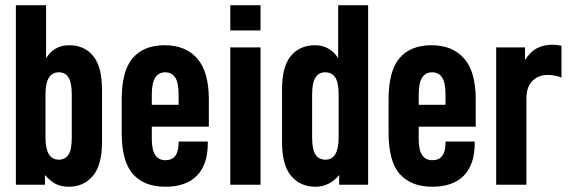

<svg xmlns="http://www.w3.org/2000/svg" viewBox="-20 -710 2192 738"><path d="M194.3 -2.9Q172.9 -14.2 152.8 -37.1V0H41V-689.9H157.2V-485.8Q171.4 -510.3 193.4 -522.9Q215.8 -536.1 246.1 -536.1Q304.2 -536.1 337.9 -495.1Q372.1 -453.6 372.1 -365.2V-163.1Q372.1 -74.7 336.4 -33.2Q301.3 7.8 244.1 7.8Q215.3 7.8 194.3 -2.9ZM243.7 -116.2Q255.9 -135.7 255.9 -182.1V-346.2Q255.9 -391.6 243.7 -411.6Q231.4 -432.1 206.1 -432.1Q181.2 -432.1 168 -411.6Q154.8 -391.1 154.8 -346.2V-182.1Q154.8 -96.2 206.1 -96.2Q231 -96.2 243.7 -116.2Z M563.5 -223.1V-174.8Q563.5 -94.2 615.7 -94.2Q666.5 -94.2 666.5 -161.1V-166H778.8V-160.2Q778.8 -77.6 736.8 -34.7Q694.8 7.8 615.7 7.8Q535.2 7.8 491.7 -40Q447.8 -88.4 447.8 -199.2V-328.1Q447.8 -436.5 489.3 -485.8Q531.2 -536.1 612.8 -536.1Q693.8 -536.1 738.3 -484.9Q782.7 -434.1 782.7 -328.1V-223.1ZM563.5 -346.2V-307.1H666.5V-346.2Q666.5 -392.1 653.8 -411.6Q640.6 -432.1 614.7 -432.1Q589.8 -432.1 576.7 -411.6Q563.5 -391.1 563.5 -346.2Z M865.2 -527.8H981.4V0H865.2ZM865.2 -689.9H981.4V-592.8H865.2Z M1099.6 -33.2Q1064 -74.7 1064 -163.1V-365.2Q1064 -454.6 1098.1 -495.1Q1132.3 -536.1 1190.9 -536.1Q1220.2 -536.1 1242.7 -522.9Q1266.1 -509.3 1279.8 -485.8V-689.9H1395V0H1283.7V-37.1Q1245.6 7.8 1192.9 7.8Q1134.8 7.8 1099.6 -33.2ZM1281.7 -182.1V-346.2Q1281.7 -392.1 1269 -411.6Q1255.9 -432.1 1230 -432.1Q1204.6 -432.1 1192.4 -411.6Q1179.7 -390.6 1179.7 -346.2V-182.1Q1179.7 -136.2 1192.4 -116.2Q1205.1 -96.2 1231 -96.2Q1281.7 -96.2 1281.7 -182.1Z M1589.4 -223.1V-174.8Q1589.4 -94.2 1641.6 -94.2Q1692.4 -94.2 1692.4 -161.1V-166H1804.7V-160.2Q1804.7 -77.6 1762.7 -34.7Q1720.7 7.8 1641.6 7.8Q1561 7.8 1517.6 -40Q1473.6 -88.4 1473.6 -199.2V-328.1Q1473.6 -436.5 1515.1 -485.8Q1557.1 -536.1 1638.7 -536.1Q1719.7 -536.1 1764.2 -484.9Q1808.6 -434.1 1808.6 -328.1V-223.1ZM1589.4 -346.2V-307.1H1692.4V-346.2Q1692.4 -392.1 1679.7 -411.6Q1666.5 -432.1 1640.6 -432.1Q1615.7 -432.1 1602.5 -411.6Q1589.4 -391.1 1589.4 -346.2Z M1887.2 -527.8H1998V-479Q2018.1 -511.2 2043.5 -524.4Q2069.8 -538.1 2102.1 -538.1Q2121.1 -538.1 2138.2 -534.2V-412.1Q2112.3 -421.9 2085 -421.9Q2048.3 -421.9 2025.9 -398.4Q2003.4 -375.5 2003.4 -332V0H1887.2Z"/></svg>

Font: D-DIN Condensed
Style: DINCondensed-Bold
Weight: 700
Width: 3
Designer: Charles Nix
Foundry: Datto Inc.
Version: Version 1.10